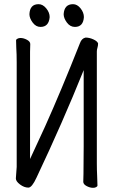

<svg xmlns="http://www.w3.org/2000/svg" viewBox="-20 -888 540 920"><path d="M426 12Q411 12 395 3.5Q379 -5 379 -17Q379 -29 380 -55Q380 -67 381 -188V-552Q280 -301 155 -37Q133 11 116 11Q96 11 76 -4Q56 -19 56 -33L58 -61Q60 -79 60 -88V-589Q60 -631 58 -659L57 -695Q57 -699 63.5 -702.5Q70 -706 78 -706Q93 -706 109 -697.5Q125 -689 125 -677Q125 -665 124 -640V-126L196 -282Q272 -451 363 -681Q371 -704 390 -708Q408 -708 427 -699.5Q446 -691 450 -680Q450 -669 447 -659.5Q444 -650 444 -641V-105Q444 -74 445.5 -45Q447 -16 447 1Q447 5 441 8.5Q435 12 426 12ZM174 -759Q152 -759 136.5 -780Q121 -801 121 -820Q123 -868 165 -868Q185 -868 201.5 -848Q218 -828 218 -806Q214 -759 174 -759ZM339 -759Q316 -759 300.5 -780Q285 -801 285 -820Q288 -868 330 -868Q350 -868 366 -848Q382 -828 382 -806Q379 -759 339 -759Z"/></svg>

Font: LXGW WenKai Mono TC
Style: Regular
Weight: 400
Designer: LXGW / Fontworks Inc.
Foundry: LXGW / Fontworks Inc.
Version: Version 1.330